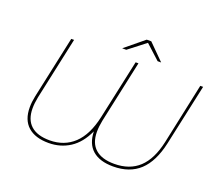

<svg xmlns="http://www.w3.org/2000/svg" viewBox="-138 -1071 1472 1278"><g transform="rotate(20 597.5 -432.0)"><path d="M1156 -700 1062 -266Q1032 -129 961 -63Q890 3 773 3Q678 3 627 -41.5Q576 -86 574 -173Q533 -83 466.5 -40Q400 3 316 3Q221 3 169.5 -43Q118 -89 118 -178Q118 -215 127 -258L222 -700H242L147 -259Q138 -214 138 -178Q138 -98 183.5 -57Q229 -16 317 -16Q420 -16 489 -81Q558 -146 587 -279L678 -700H698L603 -259Q594 -214 594 -178Q594 -98 640 -57Q686 -16 774 -16Q883 -16 949.5 -78Q1016 -140 1044 -268L1136 -700ZM813 -757 711 -850 591 -757H562L696 -867H728L838 -757Z"/></g></svg>

Font: Montserrat Alternates Thin
Style: Italic
Weight: 250
Italic angle: -11.3°
Designer: Julieta Ulanovsky
Foundry: Julieta Ulanovsky
Version: Version 7.200